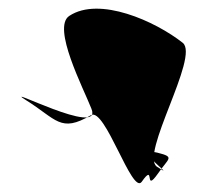

<svg xmlns="http://www.w3.org/2000/svg" viewBox="-20 -650 471 435"><path d="M137 -614C97 -588 169 -450 187 -404C215 -337 -23 -462 39 -423C108 -380 117 -348 186 -389C218 -408 279 -208 301 -238C333 -284 305 -210 338 -257C362 -292 377 -294 337 -304C273 -319 389 -238 336 -272C295 -298 433 -522 394 -553C332 -602 205 -659 137 -614Z"/></svg>

Font: CiSf CamouflageKit II
Style: Regular
Weight: 400
Version: Version 1